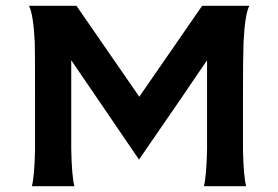

<svg xmlns="http://www.w3.org/2000/svg" viewBox="-20 -643 961 663"><path d="M678 -623H841Q826 -595 821 -498Q819 -448 819 -309V-126Q821 -34 830 0H684Q693 -34 695 -127V-307V-435Q627 -334 460 -92L226 -435V-307V-127Q228 -32 237 0H90Q99 -34 101 -126V-309Q101 -473 100 -498Q95 -595 80 -623H244L461 -309Z"/></svg>

Font: GFS Neohellenic Rg
Style: Bold
Weight: 700
Designer: Designed by Takis Katsoulidis and George D. Matthiopoulos.
Foundry: Designed by Takis Katsoulidis and George D. Matthiopoulos.
Version: Version 1.0